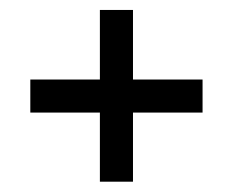

<svg xmlns="http://www.w3.org/2000/svg" viewBox="-20 -466 460 380"><path d="M380.9 -243.2H243.2V-106.4H177.7V-243.2H40V-308.6H177.7V-446.3H243.2V-308.6H380.9Z"/></svg>

Font: Dinish Condensed
Style: Regular
Weight: 400
Width: 3
Designer: Bert Driehuis
Foundry: Playbeing
Version: Version 3.006; git-39231f3c-release